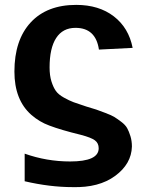

<svg xmlns="http://www.w3.org/2000/svg" viewBox="-20 -558 596 786"><path d="M384 49Q384 28 368.5 16.5Q353 5 311 -6Q229 -26 182 -44Q141 -59 108 -88Q39 -149 39 -265Q39 -394 105.5 -466Q172 -538 292 -538Q385 -538 446 -491Q507 -444 523 -362L385 -355Q372 -444 289 -444Q237 -444 210 -402.5Q183 -361 183 -282Q183 -249 190.5 -225Q198 -201 208.5 -186Q219 -171 241.5 -158.5Q264 -146 281.5 -139.5Q299 -133 333 -122Q364 -113 374 -109.5Q384 -106 410.5 -96Q437 -86 447.5 -79.5Q458 -73 475.5 -60Q493 -47 500.5 -33.5Q508 -20 514 -0.5Q520 19 520 42Q518 113 451.5 162Q385 211 277 208Q184 208 81 184V71Q171 103 267 103Q384 103 384 49Z"/></svg>

Font: Libra Sans
Style: Bold
Weight: 700
Foundry: Context Ltd
Version: Version 1.000